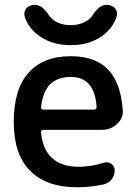

<svg xmlns="http://www.w3.org/2000/svg" viewBox="-20 -789 568 797"><path d="M159.2 -250Q155.3 -250 152.3 -247.1Q149.4 -244.1 150.4 -240.2Q163.1 -96.7 308.6 -96.7Q355.5 -96.7 411.1 -113.3Q417 -115.2 421.9 -115.2Q432.6 -115.2 441.4 -109.4Q456.1 -99.6 456.1 -82Q456.1 -60.5 442.9 -43.9Q429.7 -27.3 409.2 -23.4Q354.5 -11.7 304.7 -11.7Q301.8 -11.7 298.8 -11.7Q172.9 -11.7 105 -80.1Q37.1 -148.4 37.1 -283.2Q37.1 -418 98.1 -486.8Q159.2 -555.7 274.4 -555.7Q383.8 -555.7 437.5 -490.2Q481.4 -436.5 489.3 -335Q490.2 -331.1 490.2 -328.1Q490.2 -296.9 465.8 -274.4Q439.5 -250 402.3 -250ZM150.4 -343.8Q150.4 -339.8 152.8 -336.9Q155.3 -334 159.2 -334H371.1Q375 -334 377.9 -336.9Q380.9 -339.8 380.9 -343.8Q374 -468.8 274.4 -469.7Q217.8 -469.7 186.5 -437.5Q157.2 -406.2 150.4 -343.8ZM82 -722.7Q81.1 -727.5 81.1 -732.4Q81.1 -744.1 89.8 -754.9Q102.5 -768.6 123 -768.6H126Q155.3 -768.6 181.6 -727.5Q189.5 -716.8 200.2 -707Q230.5 -684.6 273.4 -684.6Q316.4 -684.6 346.7 -707Q359.4 -716.8 366.2 -728.5Q392.6 -768.6 420.9 -768.6H424.8Q444.3 -768.6 457 -754.9Q465.8 -745.1 465.8 -732.4Q465.8 -728.5 464.8 -722.7Q452.1 -679.7 415 -648.4Q359.4 -601.6 273.4 -601.6Q187.5 -601.6 131.8 -648.4Q94.7 -678.7 82 -722.7Z"/></svg>

Font: Gen Jyuu GothicX Medium
Style: Regular
Weight: 500
Designer: Ryoko NISHIZUKA (kana &amp; ideographs); Paul D. Hunt (Latin, Greek &amp; Cyrillic); Wenlong ZHANG (bopomofo); Sandoll C
Version: Version 1.058.20140828